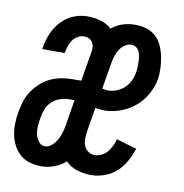

<svg xmlns="http://www.w3.org/2000/svg" viewBox="-66 -591 632 661"><g transform="rotate(10 250.0 -260.0)"><path d="M120 8Q100 8 80.5 2.5Q61 -3 46.5 -15.5Q32 -28 23 -45Q14 -62 10 -81.5Q6 -101 6.5 -121.5Q7 -142 11 -163Q14 -182 20 -201Q26 -220 37.5 -237Q49 -254 64.5 -268Q80 -282 98.5 -290.5Q117 -299 136.5 -302.5Q156 -306 175 -306H205L222 -406Q224 -416 223.5 -425.5Q223 -435 218.5 -442.5Q214 -450 206 -454Q198 -458 188 -458Q177 -458 166.5 -452Q156 -446 149 -436Q142 -426 138.5 -415Q135 -404 133 -393L132 -390H54L55 -397Q59 -421 69 -445Q79 -469 97 -488.5Q115 -508 139 -518Q163 -528 188 -528Q212 -528 234.5 -521.5Q257 -515 273 -500Q291 -515 312 -521.5Q333 -528 354 -528Q375 -528 394 -522.5Q413 -517 427 -504Q441 -491 449 -473.5Q457 -456 461 -436.5Q465 -417 466 -397Q467 -377 464 -356Q459 -329 444.5 -303Q430 -277 407 -258Q384 -239 356 -229Q328 -219 301 -219Q293 -219 285 -220Q277 -221 269 -222L255 -137Q253 -124 253 -111Q253 -98 257.5 -87Q262 -76 272 -69Q282 -62 295 -62Q307 -62 319 -68Q331 -74 339 -84Q347 -94 352.5 -105.5Q358 -117 361 -129L432 -108Q425 -86 413 -64Q401 -42 383 -25.5Q365 -9 341.5 -0.5Q318 8 295 8Q269 8 245 0.5Q221 -7 205 -24Q187 -8 164.5 0Q142 8 120 8ZM302 -289Q316 -289 331.5 -295Q347 -301 358.5 -312Q370 -323 377 -337.5Q384 -352 386 -367Q388 -376 388 -385.5Q388 -395 388 -404.5Q388 -414 386.5 -423Q385 -432 381.5 -440Q378 -448 370.5 -453Q363 -458 354 -458Q342 -458 331 -450.5Q320 -443 313.5 -432.5Q307 -422 303 -410Q299 -398 297 -387L281 -292Q286 -291 291 -290Q296 -289 302 -289ZM121 -62Q134 -62 145 -72Q156 -82 162.5 -94Q169 -106 173 -119Q177 -132 179 -145L194 -236H175Q160 -236 144 -230.5Q128 -225 115.5 -213.5Q103 -202 97 -186.5Q91 -171 89 -156Q86 -141 85 -126.5Q84 -112 87 -98.5Q90 -85 98.5 -73.5Q107 -62 121 -62Z"/></g></svg>

Font: Iosevka Curly
Style: Italic
Weight: 400
Italic angle: -9°
Monospace: yes
Designer: Belleve Invis
Foundry: Belleve Invis
Version: Version 22.1.2; ttfautohint (v1.8.4)